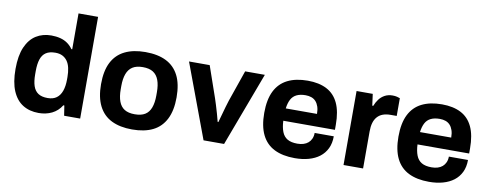

<svg xmlns="http://www.w3.org/2000/svg" viewBox="-62 -1028 3430 1344"><g transform="rotate(10 1653.0 -355.5)"><path d="M250 12Q185 12 137.5 -17.5Q90 -47 64 -108Q38 -169 38 -264Q38 -359 64.5 -419.5Q91 -480 137.5 -509Q184 -538 245 -538Q279 -538 308.5 -530.5Q338 -523 360.5 -507Q383 -491 399 -468H405V-723H544V0H430L419 -71H412Q386 -29 344 -8.5Q302 12 250 12ZM294 -102Q333 -102 357.5 -120Q382 -138 394 -172Q406 -206 406 -253V-271Q406 -306 399.5 -335Q393 -364 379 -383.5Q365 -403 344 -413.5Q323 -424 294 -424Q252 -424 227 -407.5Q202 -391 191 -357.5Q180 -324 180 -274V-251Q180 -201 191 -168Q202 -135 227 -118.5Q252 -102 294 -102Z M914 12Q828 12 768 -17.5Q708 -47 677 -108.5Q646 -170 646 -263Q646 -358 677 -418.5Q708 -479 768 -508.5Q828 -538 914 -538Q1002 -538 1061.5 -508.5Q1121 -479 1152 -418.5Q1183 -358 1183 -263Q1183 -170 1152 -108.5Q1121 -47 1061.5 -17.5Q1002 12 914 12ZM914 -96Q960 -96 987.5 -113Q1015 -130 1028 -165Q1041 -200 1041 -251V-275Q1041 -326 1028 -361Q1015 -396 987.5 -413.5Q960 -431 914 -431Q869 -431 841.5 -413.5Q814 -396 801 -361Q788 -326 788 -275V-251Q788 -200 801 -165Q814 -130 841.5 -113Q869 -96 914 -96Z M1421 0 1225 -526H1372L1449 -304Q1455 -287 1463.5 -259Q1472 -231 1481 -200Q1490 -169 1496 -144H1501Q1508 -167 1516 -197.5Q1524 -228 1532.5 -256.5Q1541 -285 1547 -304L1624 -526H1764L1567 0Z M2071 12Q1984 12 1925 -17.5Q1866 -47 1836 -108Q1806 -169 1806 -263Q1806 -358 1836 -418.5Q1866 -479 1924.5 -508.5Q1983 -538 2068 -538Q2148 -538 2203 -509.5Q2258 -481 2286 -421.5Q2314 -362 2314 -268V-232H1947Q1949 -186 1961.5 -154Q1974 -122 2000.5 -106.5Q2027 -91 2071 -91Q2095 -91 2114.5 -97Q2134 -103 2148 -115Q2162 -127 2170 -145Q2178 -163 2178 -186H2314Q2314 -136 2296 -99Q2278 -62 2246 -37.5Q2214 -13 2169.5 -0.5Q2125 12 2071 12ZM1949 -320H2171Q2171 -350 2163.5 -372Q2156 -394 2143 -408Q2130 -422 2111.5 -428.5Q2093 -435 2070 -435Q2032 -435 2006.5 -422.5Q1981 -410 1967.5 -384.5Q1954 -359 1949 -320Z M2416 0V-526H2531L2542 -444H2549Q2559 -470 2575 -491.5Q2591 -513 2615 -526Q2639 -539 2671 -539Q2688 -539 2702 -535.5Q2716 -532 2723 -529V-403H2680Q2649 -403 2625.5 -394.5Q2602 -386 2586 -368Q2570 -350 2562.5 -324Q2555 -298 2555 -263V0Z M3025 12Q2938 12 2879 -17.5Q2820 -47 2790 -108Q2760 -169 2760 -263Q2760 -358 2790 -418.5Q2820 -479 2878.5 -508.5Q2937 -538 3022 -538Q3102 -538 3157 -509.5Q3212 -481 3240 -421.5Q3268 -362 3268 -268V-232H2901Q2903 -186 2915.5 -154Q2928 -122 2954.5 -106.5Q2981 -91 3025 -91Q3049 -91 3068.5 -97Q3088 -103 3102 -115Q3116 -127 3124 -145Q3132 -163 3132 -186H3268Q3268 -136 3250 -99Q3232 -62 3200 -37.5Q3168 -13 3123.5 -0.5Q3079 12 3025 12ZM2903 -320H3125Q3125 -350 3117.5 -372Q3110 -394 3097 -408Q3084 -422 3065.5 -428.5Q3047 -435 3024 -435Q2986 -435 2960.5 -422.5Q2935 -410 2921.5 -384.5Q2908 -359 2903 -320Z"/></g></svg>

Font: Archivo SemiBold
Style: Bold
Weight: 700
Version: Version 2.001